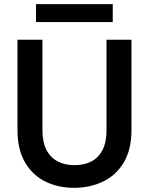

<svg xmlns="http://www.w3.org/2000/svg" viewBox="-20 -891 716 923"><path d="M336 12Q260 12 198.5 -18Q137 -48 100.5 -110Q64 -172 64 -266V-700H184V-265Q184 -208 203 -171Q222 -134 256.5 -115.5Q291 -97 338 -97Q386 -97 420.5 -115.5Q455 -134 473.5 -171Q492 -208 492 -265V-700H612V-266Q612 -172 575 -110Q538 -48 475 -18Q412 12 336 12ZM153 -785V-871H522V-785Z"/></svg>

Font: DM Sans 20pt SemiBold
Style: Regular
Weight: 600
Version: Version 4.004;gftools[0.9.30]